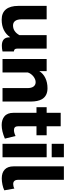

<svg xmlns="http://www.w3.org/2000/svg" viewBox="732 -1502 780 2284"><g transform="rotate(90 1122.0 -360.0)"><path d="M423 -91 426 -59Q438 8 524 8Q557 8 592 0V-135Q573 -137 565.5 -146.5Q558 -156 558 -180V-525H398V-201Q356 -125 283 -125Q248 -125 229 -150.5Q210 -176 210 -224V-525H50V-189Q50 -91 91.5 -40.5Q133 10 214 10Q353 10 423 -91Z M1160 -469Q1121 -535 1030 -535Q961 -535 908 -509.5Q855 -484 826 -437V-525H682V0H842V-301Q855 -340 890 -368Q924 -394 957 -394Q990 -394 1009 -369.5Q1028 -345 1028 -295V0H1188V-336Q1188 -420 1160 -469Z M1528 -136Q1482 -136 1482 -185V-404H1589V-525H1482V-692H1322V-525H1255V-404H1322V-130Q1322 -57 1365 -22Q1404 10 1468 10Q1541 10 1629 -28L1598 -155Q1558 -136 1528 -136Z M1851 -730H1691V-585H1851ZM1851 -525H1691V0H1851Z M2102 9Q2137 9 2176 1Q2215 -7 2244 -21L2223 -141Q2198 -127 2170 -127Q2119 -127 2119 -187V-730H1959V-131Q1959 -63 1996 -27Q2033 9 2102 9Z"/></g></svg>

Font: RT Raleway ExtraBold
Style: Regular
Weight: 400
Designer: Matt McInerney, Pablo Impallari, Rodrigo Fuenzalida — Edited by Milan Moffatt in April 2016
Foundry: Matt McInerney, Pablo Impallari, Rodrigo Fuenzalida — Edited by Milan Moffatt in April 2016
Version: Version 3.001